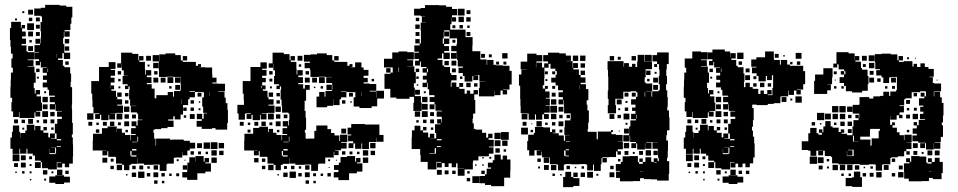

<svg xmlns="http://www.w3.org/2000/svg" viewBox="-20 -741 3945 791"><path d="M280 -146H281V-96H280V-67H265V-52H247V-67H236V-51H216V-71H232V-73H214V-43H178V-48H153V-73H148V-79H124V-100H115V-108H93V-128H89V-108H63V-128H60V-107H32V-128H23V-174H29V-198H33V-224H59V-198H63V-174H64V-193H84V-203H90V-227H122V-204H125V-222H147V-204H159V-194H179V-175H186V-191H206V-171H190V-169H213V-191H206V-231H216V-251H235V-260H215V-282H235V-284H209V-311H207V-290H185V-312H206V-320H185V-342H206V-347H182V-371H176V-381H156V-401H173V-412H157V-430H173V-441H156V-461H173V-463H148V-486H145V-472H127V-490H141V-497H122V-525H141V-527H122V-555H145V-561H126V-581H146V-562H148V-589H149V-612H147V-650H153V-673H148V-676H121V-706H148V-709H166V-721H226V-718H253V-713H278V-669H274V-643H270V-617H246V-612H267V-590H245V-611H243V-584H240V-560H245V-524H269V-498H243V-522H237V-500H219V-494H239V-470H245V-464H269V-438H273V-404H271V-382H277V-310H276V-292H277V-235H280V-187H276V-175H280ZM96 -701H116V-681H96ZM72 -695H80V-687H72ZM128 -669H144V-653H128ZM113 -668V-654H99V-668ZM42 -665H50V-657H42ZM25 -548H23V-576H21V-626H26V-651H66V-626H69V-638H83V-624H71V-611H86V-591H71V-582H87V-560H69V-554H89V-529H94V-526H121V-496H94V-493H118V-469H94V-467H122V-442H127V-400H119V-378H123V-356H127V-370H145V-352H131V-344H149V-318H153V-284H129V-281H146V-261H126V-278H122V-255H60V-279H58V-259H34V-282H27V-320H30V-338H23V-384H24V-413H25V-442H33V-462H27V-500H32V-520H25ZM92 -645H120V-617H92ZM144 -623H128V-639H144ZM96 -611H116V-591H96ZM144 -593H128V-609H144ZM247 -580H265V-562H247ZM101 -566V-576H111V-566ZM116 -531H96V-551H116ZM265 -532H247V-550H265ZM215 -519H214V-504H215ZM263 -488V-474H249V-488ZM129 -458H143V-444H129ZM176 -444H178V-458H176ZM140 -425V-417H132V-425ZM162 -357V-365H170V-357ZM177 -320H155V-342H177ZM176 -311V-291H156V-311ZM178 -259H154V-283H178ZM187 -280H205V-262H187ZM116 -251V-231H96V-251ZM54 -249V-233H38V-249ZM174 -249V-233H158V-249ZM188 -249H204V-233H188ZM69 -248H83V-234H69ZM141 -246V-236H131V-246ZM159 -218H173V-204H159ZM201 -216V-206H191V-216ZM80 -215V-207H72V-215ZM214 -163H232V-168H214ZM231 -136V-139H214V-136ZM211 -109V-133H190V-132H207V-110H185V-127H184V-106H208V-109ZM60 -77H32V-105H60ZM86 -81H66V-101H86ZM112 -85H100V-97H112ZM148 -49H124V-73H148ZM86 -51H66V-71H86ZM54 -53H38V-69H54ZM110 -57H102V-65H110ZM215 -20V-42H237V-20ZM175 -22H157V-40H175ZM249 -24V-38H263V-24ZM81 -26H71V-36H81ZM110 -27H102V-35H110ZM192 -27V-35H200V-27ZM49 -28H43V-34H49ZM208 -19H244V-13H268V11H244V17H208V12H183V-14H208ZM170 3H162V-5H170ZM109 2H103V-4H109Z M917 -288H919V-234H916V-207H868V-213H853V-210H811V-219H790V-243H811V-250H791V-272H813V-252H819V-274H833V-276H817V-302H813V-340H820V-361H812V-362H783V-365H761V-362H783V-340H761V-332H755V-308H734V-269H724V-249H700V-262H694V-249H673V-244H695V-218H670V-213H644V-209H617V-206H612V-194H615V-170H621V-141H623V-170H681V-165H687V-166H737V-161H762V-153H784V-129H762V-121H752V-101H732V-116H731V-92H702V-91H696V-67H669V-64H666V-37H638V-63H611V-62H573V-67H548V-91H547V-66H521V-62H513V-40H491V-62H483V-67H458V-94H455V-95H426V-118H422V-101H402V-121H419V-122H402V-121H362V-161H363V-190H400V-213H423V-220H461V-197H462V-211H482V-194H495V-185H516V-163H518V-185H539V-189H520V-213H539V-221H522V-241H542V-224H547V-246H567V-248H549V-273H544V-278H519V-304H542V-305H516V-331H512V-371H514V-385H509V-374H495V-388H506V-394H485V-428H506V-429H490V-451H482V-478H481V-462H463V-480H479V-524H525V-519H550V-493H553V-510H571V-492H554V-486H577V-457H578V-434H581V-452H603V-430H585V-423H604V-399H585V-394H605V-376H617V-336H624V-349H671V-362H693V-343H697V-366H723V-370H725V-393H724V-424H695V-425H669V-424H635V-453H634V-488H609V-514H635V-489H636V-517H662V-521H702V-514H725V-492H733V-486H787V-470H796V-477H808V-465H801V-464H825V-463H854V-434H855V-421H872V-401H855V-397H878V-396H907V-366H879V-364H905V-339H910V-316H917ZM582 -511H602V-491H582ZM733 -510H751V-492H733ZM372 -271H389V-274H365V-300H361V-329H360V-355H356V-407H388V-465H428V-485H456V-457H436V-453H454V-429H436V-421H452V-401H436V-389H450V-373H439V-367H458V-342H463V-332H483V-310H463V-306H487V-276H459V-274H435V-273H454V-249H430V-268H427V-246H397V-268H392V-251H372ZM611 -482H633V-460H611ZM596 -475V-467H588V-475ZM465 -448H479V-434H465ZM615 -434V-448H629V-434ZM670 -423H694V-399H670ZM701 -422H723V-400H701ZM632 -401H612V-421H632ZM642 -401V-421H662V-401ZM467 -416H477V-406H467ZM722 -391V-371H702V-391ZM434 -387H433V-378H434ZM687 -386V-376H677V-386ZM476 -385V-377H468V-385ZM845 -346V-361H844V-346ZM463 -360H481V-342H463ZM794 -359H810V-343H794ZM495 -358H509V-344H495ZM728 -313H729V-332H728ZM509 -314H495V-328H509ZM765 -328H779V-314H765ZM799 -318V-324H805V-318ZM513 -280H491V-302H513ZM735 -298H749V-284H735ZM779 -284H765V-298H779ZM806 -287H798V-295H806ZM339 -274H365V-248H339ZM460 -273H484V-249H460ZM782 -251H762V-271H782ZM493 -252V-270H511V-252ZM524 -253V-269H540V-253ZM747 -266V-256H737V-266ZM492 -241H512V-221H492ZM451 -240V-222H433V-240ZM360 -223H344V-239H360ZM420 -239V-223H404V-239ZM478 -237V-225H466V-237ZM377 -226V-236H387V-226ZM389 -194H375V-208H389ZM507 -206V-196H497V-206ZM546 -158H549V-178H546ZM524 -155H545V-157H524ZM876 -127H848V-155H876ZM819 -154H845V-128H819ZM903 -130H881V-152H903ZM792 -151H812V-131H792ZM542 -127H524V-121H542ZM873 -100H851V-122H873ZM901 -102H883V-120H901ZM517 -119V-100H521V-96H542V-101H522V-119ZM765 -104V-118H779V-104ZM808 -117V-105H796V-117ZM837 -116V-106H827V-116ZM841 -72H826V-68H849V-34H826V-27H793V0H751V-10H731V-32H751V-42H752V-71H760V-93H784V-75H785V-98H819V-75H823V-90H841ZM873 -70H851V-92H873ZM422 -71H402V-91H422ZM436 -75V-87H448V-75ZM708 -77V-85H716V-77ZM740 -79V-83H744V-79ZM483 -40H461V-62H483ZM613 -42V-60H631V-42ZM733 -42V-60H751V-42ZM554 -43V-59H570V-43ZM449 -44H435V-58H449ZM525 -44V-58H539V-44ZM587 -46V-56H597V-46ZM575 -8H549V-34H575ZM632 -11H612V-31H632ZM541 -12H523V-30H541ZM599 -14H585V-28H599ZM659 -14H645V-28H659ZM718 -15H706V-27H718ZM687 -16H677V-26H687ZM505 -18H499V-24H505ZM629 16H615V2H629ZM657 14H647V4H657Z M1355 -116V-92H1320V-67H1293V-64H1290V-37H1262V-63H1235V-62H1197V-67H1172V-90H1171V-66H1145V-62H1137V-40H1115V-62H1107V-67H1082V-94H1079V-95H1050V-118H1046V-101H1026V-121H1043V-122H1026V-121H986V-161H987V-190H1023V-214H1048V-219H1084V-197H1087V-210H1105V-194H1119V-185H1140V-163H1142V-185H1163V-189H1144V-213H1163V-220H1145V-242H1167V-224H1170V-247H1172V-273H1168V-277H1142V-305H1140V-331H1136V-371H1138V-385H1133V-374H1119V-388H1130V-394H1109V-428H1113V-451H1106V-478H1105V-462H1087V-480H1103V-524H1149V-518H1173V-493H1177V-510H1195V-492H1178V-486H1201V-457H1202V-434H1205V-452H1227V-430H1209V-423H1228V-399H1209V-394H1229V-376H1236V-391H1256V-371H1241V-326H1235V-284H1239V-256H1241V-206H1236V-194H1239V-170H1245V-168H1247V-170H1275V-202H1283V-224H1329V-209H1344V-193H1358V-183H1378V-160H1381V-186H1411V-156H1385V-153H1408V-129H1385V-122H1361V-120H1375V-102H1357V-116ZM1530 -339V-367H1562V-335H1534V-303H1511V-296H1461V-302H1437V-340H1444V-361H1436V-362H1407V-364H1385V-362H1407V-340H1385V-332H1379V-308H1353V-332H1352V-305H1328V-299H1284V-343H1295V-362H1317V-343H1321V-366H1347V-370H1349V-393H1348V-399H1324V-423H1348V-424H1319V-425H1293V-424H1259V-452H1257V-460H1235V-482H1257V-487H1232V-515H1260V-517H1286V-521H1326V-514H1349V-492H1357V-486H1411V-470H1420V-477H1432V-465H1425V-464H1443V-484H1469V-463H1478V-453H1498V-429H1478V-420H1495V-402H1478V-397H1502V-395H1530V-367H1503V-364H1529V-339ZM1206 -511H1226V-491H1206ZM1357 -510H1375V-492H1357ZM989 -273V-248H963V-273H958V-309H985V-329H984V-355H980V-407H1012V-465H1053V-484H1079V-458H1060V-453H1078V-429H1060V-420H1075V-402H1060V-389H1074V-373H1063V-367H1082V-341H1086V-332H1107V-310H1086V-306H1111V-276H1082V-275H1059V-273H1078V-249H1054V-268H1051V-246H1021V-268H1016V-251H996V-271H1013V-274H994V-273ZM1221 -476V-466H1211V-476ZM1089 -448H1103V-434H1089ZM1239 -434V-448H1253V-434ZM1294 -423H1318V-399H1294ZM1256 -401H1236V-421H1256ZM1266 -421H1286V-401H1266ZM1090 -417H1102V-405H1090ZM1511 -416H1521V-406H1511ZM1325 -370V-392H1347V-370ZM1058 -387H1056V-378H1058ZM1311 -386V-376H1301V-386ZM1100 -385V-377H1092V-385ZM1279 -384V-378H1273V-384ZM1469 -346V-361H1468V-346ZM1087 -360H1105V-342H1087ZM1418 -359H1434V-343H1418ZM1119 -358H1133V-344H1119ZM1133 -314H1119V-328H1133ZM1389 -314V-328H1403V-314ZM1429 -324V-318H1423V-324ZM1137 -280H1115V-302H1137ZM1084 -273H1108V-249H1084ZM1117 -252V-270H1135V-252ZM1149 -254V-269H1164V-254ZM1116 -241H1136V-221H1116ZM1075 -240V-222H1057V-240ZM984 -223H968V-239H984ZM1044 -239V-223H1028V-239ZM1102 -237V-225H1090V-237ZM1001 -226V-236H1011V-226ZM1489 -228H1543V-185H1560V-157H1532V-174H1531V-156H1502V-155H1500V-127H1472V-150H1469V-128H1443V-150H1436V-131H1416V-151H1435V-159H1414V-183H1427V-187H1412V-215H1427V-230H1485V-227H1489ZM1406 -191H1386V-211H1406ZM1012 -195H1000V-207H1012ZM1131 -206V-196H1121V-206ZM1170 -158H1172V-178H1170ZM1148 -155H1169V-157H1148ZM1527 -130H1505V-152H1527ZM1165 -127H1148V-121H1165ZM1497 -100H1475V-122H1497ZM1525 -102H1507V-120H1525ZM1141 -119V-100H1145V-96H1165V-101H1146V-119ZM1403 -118V-104H1389V-118ZM1420 -105V-117H1432V-105ZM1451 -106V-116H1461V-106ZM1465 -72H1450V-68H1473V-34H1450V-27H1418V1H1374V-10H1355V-32H1374V-41H1356V-61H1376V-71H1383V-94H1409V-98H1443V-75H1447V-90H1465ZM1497 -70H1475V-92H1497ZM1045 -72H1027V-90H1045ZM1073 -74H1059V-88H1073ZM1332 -85H1340V-77H1332ZM1368 -83V-79H1364V-83ZM1107 -40H1085V-62H1107ZM1237 -42V-60H1255V-42ZM1073 -44H1059V-58H1073ZM1179 -44V-58H1193V-44ZM1150 -45V-57H1162V-45ZM1211 -46V-56H1221V-46ZM1338 -53V-49H1334V-53ZM1199 -8H1173V-34H1199ZM1256 -11H1236V-31H1256ZM1165 -12H1147V-30H1165ZM1223 -14H1209V-28H1223ZM1343 -14H1329V-28H1343ZM1282 -15H1270V-27H1282ZM1311 -16H1301V-26H1311ZM1129 -18H1123V-24H1129ZM1253 16H1239V2H1253ZM1281 14H1271V4H1281Z M2079 -470V-449H2088V-393H2079V-372H2053V-370H2069V-352H2051V-368H2042V-349H2018V-368H2017V-344H1953V-378H1956V-405H1979V-406H1955V-432H1933V-431H1950V-411H1930V-428H1926V-405H1894V-428H1887V-440H1869V-462H1887V-467H1866V-494H1863V-522H1862V-499H1838V-523H1861V-530H1839V-552H1861V-560H1863V-583H1832V-616H1810V-611H1808V-583H1804V-561H1809V-582H1831V-560H1810V-551H1830V-531H1810V-524H1833V-498H1807V-521H1801V-500H1783V-494H1803V-471H1810V-465H1834V-440H1839V-432H1861V-410H1839V-402H1837V-383H1840V-401H1860V-383H1872V-375H1894V-355H1903V-368H1917V-355H1931V-370H1949V-352H1934V-329H1938V-273H1929V-252H1927V-233H1932V-210H1939V-207H1966V-194H1983V-174H1991V-190H2009V-172H1993V-165H2014V-137H1994V-134H2013V-108H1994V-97H1951V-80H1929V-72H1928V-43H1894V-17H1866V-45H1892V-46H1865V-68H1859V-52H1841V-68H1828V-53H1812V-69H1800V-51H1780V-71H1798V-74H1778V-43H1742V-74H1713V-102H1711V-127H1676V-175H1677V-204H1688V-223H1712V-204H1723V-195H1744V-175H1751V-190H1769V-172H1754V-171H1777V-193H1772V-229H1795V-232H1781V-250H1799V-236H1801V-251H1800V-260H1779V-282H1800V-285H1774V-311H1770V-321H1750V-341H1770V-349H1748V-373H1742V-399H1739V-382H1721V-400H1738V-413H1722V-429H1738V-442H1721V-460H1737V-465H1714V-487H1710V-471H1690V-491H1706V-498H1687V-524H1706V-528H1687V-554H1709V-562H1714V-614H1713V-648H1735V-649H1718V-673H1731V-674H1713V-677H1686V-705H1713V-708H1731V-720H1789V-719H1818V-713H1842V-704H1863V-678H1842V-670H1859V-652H1841V-669H1840V-641H1835V-619H1898V-588H1927V-554H1926V-530H1959V-496H1985V-474H1987V-494H2013V-474H2023V-472H2051V-470ZM1866 -705H1894V-677H1866ZM1902 -699H1918V-683H1902ZM1869 -672H1891V-650H1869ZM1901 -670H1919V-652H1901ZM1693 -654V-668H1707V-654ZM1709 -622H1691V-640H1709ZM1887 -638V-624H1873V-638ZM1856 -637V-625H1844V-637ZM1905 -626V-636H1915V-626ZM1830 -611V-591H1810V-611ZM1708 -609V-593H1692V-609ZM1918 -593H1902V-609H1918ZM1691 -562V-580H1709V-562ZM1844 -565V-577H1856V-565ZM1686 -318V-342H1667V-334H1613V-339H1588V-375H1564V-437H1589V-442H1598V-463H1562V-499H1596V-525H1622V-529H1658V-526H1685V-496H1658V-493H1682V-469H1658V-468H1687V-444H1693V-398H1685V-380H1689V-345H1714V-318H1717V-284H1683V-318ZM2049 -522H2071V-500H2049ZM1962 -519H1978V-503H1962ZM1994 -517H2006V-505H1994ZM1840 -491H1860V-471H1840ZM1829 -490V-472H1811V-490ZM2024 -487H2036V-475H2024ZM2066 -487V-475H2054V-487ZM1624 -445V-463H1622V-445ZM1571 -442V-460H1589V-442ZM1858 -459V-443H1842V-459ZM1693 -458H1707V-444H1693ZM1739 -443H1743V-458H1739ZM1695 -426H1705V-416H1695ZM1885 -426V-416H1875V-426ZM1919 -400V-382H1901V-400ZM1872 -399H1888V-383H1872ZM1947 -398V-384H1933V-398ZM1703 -394V-388H1697V-394ZM1710 -351H1690V-371H1710ZM1726 -357V-365H1734V-357ZM1741 -320H1719V-342H1741ZM1742 -289H1718V-313H1742ZM1770 -291H1750V-311H1770ZM1742 -259H1718V-283H1742ZM1689 -282H1711V-260H1689ZM1752 -279H1768V-263H1752ZM1768 -233H1752V-249H1768ZM1737 -248V-234H1723V-248ZM1705 -246V-236H1695V-246ZM1723 -218H1737V-204H1723ZM1765 -216V-206H1755V-216ZM2044 -197H2076V-165H2044ZM2017 -194H2043V-168H2017ZM1799 -163V-168H1780V-163ZM2018 -163H2042V-139H2018ZM2049 -162H2071V-140H2049ZM1796 -139H1780V-135H1796ZM1776 -108V-131H1771V-110H1749V-108ZM2039 -130V-112H2021V-130ZM2065 -126V-116H2055V-126ZM2051 -100H2069V-84H2083V-38H2082V-9H2057V26H2003V21H1978V14H1955V-16H1978V-23H1985V-46H2003V-51H1990V-71H2010V-81H2017V-104H2043V-84H2051ZM1996 -87V-95H2004V-87ZM1967 -94H1973V-88H1967ZM1937 -58V-64H1943V-58ZM1973 -58H1967V-64H1973ZM1800 -21H1780V-41H1800ZM1828 -23H1812V-39H1828ZM1857 -24H1843V-38H1857ZM1977 -24H1963V-38H1977ZM1905 -26V-36H1915V-26ZM1954 13H1926V-15H1954ZM1917 6H1903V-8H1917Z M2728 -204V-184H2725V-162H2732V-120H2731V-91H2728V-77H2737V-25H2735V3H2687V-2H2662V-3H2633V-7H2617V5H2588V6H2534V-8H2518V-34H2534V-37H2517V-65H2538V-74H2545V-97H2574V-98H2608V-73H2613V-66H2628V-74H2639V-93H2663V-74H2673V-89H2689V-77H2694V-91H2691V-120H2690V-128H2668V-154H2690V-155H2665V-156H2642V-154H2664V-128H2638V-150H2637V-125H2605V-150H2601V-131H2581V-151H2600V-156H2576V-182H2574V-158H2548V-184H2572V-220H2577V-245H2600V-250H2580V-272H2598V-284H2584V-298H2598V-310H2580V-332H2600V-342H2606V-361H2601V-365H2579V-363H2548V-334H2515V-308H2518V-274H2484V-308H2487V-334H2484V-368H2486V-425H2485V-453H2483V-489H2549V-466H2551V-481H2571V-466H2584V-478H2598V-465H2605V-487H2607V-515H2635V-487H2637V-486H2666V-456H2640V-422H2636V-401H2641V-397H2667V-365H2641V-364H2664V-343H2667V-365H2693V-369H2698V-394H2694V-428H2697V-455H2695V-477H2687V-488H2668V-514H2687V-525H2735V-477H2727V-455H2725V-428H2728V-394H2724V-369H2729V-341H2731V-301H2729V-286H2736V-258H2738V-204ZM2489 -94V-93H2462V-90H2458V-64H2455V-37H2427V-63H2423V-39H2399V-63H2393V-65H2368V-64H2334V-65H2309V-63H2303V-39H2279V-63H2273V-65H2245V-92H2242V-93H2213V-116H2211V-101H2191V-121H2206V-122H2182V-100H2160V-122H2152V-160H2156V-186H2179V-193H2184V-218H2218V-216H2246V-197H2254V-208H2268V-194H2257V-192H2282V-183H2303V-161H2308V-184H2327V-185H2305V-217H2307V-245H2330V-252H2331V-274H2304V-303H2303V-329H2301V-311H2281V-331H2299V-341H2281V-361H2299V-369H2279V-389H2269V-401H2251V-421H2269V-433H2274V-448H2268V-458H2248V-478H2240V-462H2223V-419H2222V-390H2216V-376H2225V-387H2237V-375H2226V-364H2244V-338H2228V-335H2245V-307H2228V-305H2245V-277H2222V-271H2241V-251H2221V-270H2214V-248H2188V-270H2184V-248H2158V-273H2153V-275H2125V-304H2124V-333H2123V-388H2118V-434H2128V-454H2150V-455H2125V-487H2152V-520H2190V-514H2214V-488H2190V-483H2213V-463H2222V-480H2238V-488H2218V-514H2238V-524H2284V-521H2311V-512H2332V-490H2314V-489H2339V-462H2341V-481H2361V-461H2342V-455H2365V-432H2372V-422H2392V-400H2372V-394H2394V-374H2404V-328H2397V-310H2400V-286H2406V-236H2403V-209H2401V-198H2438V-169H2439V-167H2443V-199H2497V-205H2505V-197H2499V-188H2518V-185H2545V-157H2525V-156H2546V-126H2525V-118H2538V-104H2524V-117H2518V-94ZM2637 -515H2665V-487H2637ZM2340 -512H2362V-490H2340ZM2370 -512H2392V-490H2370ZM2492 -510H2510V-492H2492ZM2582 -510H2600V-492H2582ZM2525 -507H2537V-495H2525ZM2188 -482V-463H2189V-482ZM2390 -480V-462H2372V-480ZM2687 -465H2675V-477H2687ZM2372 -450H2390V-432H2372ZM2642 -450H2660V-432H2642ZM2225 -447H2237V-435H2225ZM2255 -435V-447H2267V-435ZM2677 -437V-445H2685V-437ZM2691 -401H2671V-421H2691ZM2656 -416V-406H2646V-416ZM2235 -415V-407H2227V-415ZM2691 -371H2671V-391H2691ZM2367 -390V-374H2368V-390ZM2255 -375V-387H2267V-375ZM2638 -343V-361H2636V-343ZM2269 -343H2253V-359H2269ZM2553 -359H2569V-343H2553ZM2583 -343V-359H2599V-343ZM2272 -310H2250V-332H2272ZM2521 -331H2541V-311H2521ZM2557 -317V-325H2565V-317ZM2275 -277H2247V-305H2275ZM2281 -301H2301V-281H2281ZM2568 -284H2554V-298H2568ZM2527 -287V-295H2535V-287ZM2153 -249H2129V-273H2153ZM2573 -249H2549V-273H2573ZM2250 -272H2272V-250H2250ZM2491 -271H2511V-251H2491ZM2298 -268V-254H2284V-268ZM2314 -254V-268H2328V-254ZM2524 -268H2538V-254H2524ZM2602 -252H2604V-268H2602ZM2190 -220V-242H2212V-220ZM2301 -221H2281V-241H2301ZM2133 -223V-239H2149V-223ZM2268 -238V-224H2254V-238ZM2226 -226V-236H2236V-226ZM2557 -227V-235H2565V-227ZM2169 -229V-233H2173V-229ZM2155 -187H2127V-215H2155ZM2571 -191H2551V-211H2571ZM2297 -207V-195H2285V-207ZM2176 -196H2166V-206H2176ZM2533 -203V-199H2529V-203ZM2311 -156H2329V-158H2311ZM2550 -152H2572V-130H2550ZM2324 -126H2311V-122H2324ZM2640 -100V-122H2662V-100ZM2304 -121V-99H2309V-97H2324V-100H2310V-121ZM2690 -102H2672V-120H2690ZM2569 -119V-103H2553V-119ZM2613 -119H2629V-103H2613ZM2587 -107V-115H2595V-107ZM2242 -70H2220V-92H2242ZM2480 -90V-72H2462V-90ZM2208 -74H2194V-88H2208ZM2614 -74V-88H2628V-74ZM2536 -86V-76H2526V-86ZM2674 -73V-71H2685V-73ZM2272 -40H2250V-62H2272ZM2241 -41H2221V-61H2241ZM2314 -44V-58H2328V-44ZM2508 -58V-44H2494V-58ZM2376 -46V-56H2386V-46ZM2205 -47H2197V-55H2205ZM2348 -48V-54H2354V-48ZM2628 -36H2617V-35H2628ZM2333 -12H2342V-7H2367V25H2342V30H2300V-12H2309V-33H2333ZM2423 -9H2399V-33H2423ZM2511 -11H2491V-31H2511ZM2342 -30H2360V-12H2342ZM2390 -12H2372V-30H2390ZM2266 -16H2256V-26H2266ZM2445 -17H2437V-25H2445ZM2294 -18H2288V-24H2294Z M3289 -448H3297V-394H3289V-372H3263V-370H3279V-352H3261V-368H3251V-350H3229V-368H3227V-344H3198V-343H3195V-316H3168V-313H3143V-308H3097V-310H3079V-296H3085V-246H3082V-219H3078V-203H3082V-178H3087V-150H3089V-92H3083V-68H3069V-52H3051V-67H3039V-52H3021V-67H3010V-51H2990V-71H3006V-73H2988V-43H2952V-48H2927V-73H2922V-79H2898V-100H2889V-108H2867V-128H2863V-108H2837V-128H2834V-107H2806V-128H2797V-174H2803V-198H2807V-224H2833V-198H2837V-174H2838V-193H2858V-203H2864V-227H2896V-204H2899V-222H2921V-204H2933V-194H2953V-175H2960V-191H2980V-171H2964V-169H2987V-191H2980V-231H2990V-251H3009V-260H2989V-282H3009V-284H2983V-311H2981V-290H2959V-312H2980V-320H2959V-342H2980V-347H2956V-371H2950V-381H2930V-401H2947V-412H2931V-430H2947V-441H2930V-461H2947V-463H2922V-486H2919V-472H2901V-490H2915V-497H2896V-525H2915V-537H2966V-529H2988V-504H2989V-522H3011V-500H2993V-494H3013V-470H3019V-464H3043V-438H3047V-404H3045V-382H3051V-400H3069V-382H3081V-375H3104V-354H3113V-368H3127V-354H3141V-370H3159V-352H3143V-349H3162V-379H3165V-431H3160V-411H3140V-428H3135V-406H3105V-428H3097V-439H3078V-463H3096V-466H3075V-496H3096V-505H3132V-529H3168V-500H3169V-494H3193V-475H3197V-494H3223V-475H3234V-470H3289ZM2801 -320H2804V-338H2797V-384H2798V-413H2799V-442H2807V-462H2801V-500H2832V-529H2868V-526H2895V-496H2868V-493H2892V-469H2868V-467H2896V-442H2901V-400H2893V-378H2897V-356H2901V-370H2919V-352H2905V-344H2923V-318H2927V-284H2903V-281H2920V-261H2900V-278H2896V-255H2834V-279H2832V-259H2808V-282H2801ZM3017 -524H3043V-498H3017ZM3258 -523H3282V-499H3258ZM3172 -519H3188V-503H3172ZM3207 -514H3213V-508H3207ZM3037 -488V-474H3023V-488ZM3277 -488V-474H3263V-488ZM3235 -486H3245V-476H3235ZM3052 -459H3068V-443H3052ZM2903 -458H2917V-444H2903ZM2950 -444H2952V-458H2950ZM3050 -431H3070V-411H3050ZM3084 -415V-427H3096V-415ZM2914 -425V-417H2906V-425ZM3111 -400H3129V-382H3111ZM3097 -384H3083V-398H3097ZM3143 -384V-398H3157V-384ZM2936 -357V-365H2944V-357ZM3283 -318H3257V-344H3283ZM2951 -320H2929V-342H2951ZM3220 -321H3200V-341H3220ZM3244 -327H3236V-335H3244ZM2950 -311V-291H2930V-311ZM2952 -259H2928V-283H2952ZM2961 -280H2979V-262H2961ZM2890 -251V-231H2870V-251ZM2828 -249V-233H2812V-249ZM2948 -249V-233H2932V-249ZM2962 -249H2978V-233H2962ZM2843 -248H2857V-234H2843ZM2915 -246V-236H2905V-246ZM2933 -218H2947V-204H2933ZM2975 -216V-206H2965V-216ZM2854 -215V-207H2846V-215ZM2988 -163H3006V-168H2988ZM3005 -136V-139H2988V-136ZM2985 -109V-133H2964V-132H2981V-110H2959V-127H2958V-106H2982V-109ZM2834 -77H2806V-105H2834ZM2860 -81H2840V-101H2860ZM2886 -85H2874V-97H2886ZM2922 -49H2898V-73H2922ZM2860 -51H2840V-71H2860ZM2828 -53H2812V-69H2828ZM2884 -57H2876V-65H2884ZM2989 -20V-42H3011V-20ZM2949 -22H2931V-40H2949ZM3023 -24V-38H3037V-24ZM3067 -24H3053V-38H3067ZM2855 -26H2845V-36H2855ZM2884 -27H2876V-35H2884ZM2966 -27V-35H2974V-27ZM2823 -28H2817V-34H2823ZM2982 -19H3018V-13H3042V11H3018V17H2982V12H2957V-14H2982ZM2944 3H2936V-5H2944ZM2883 2H2877V-4H2883Z M3435 -476H3429V-463H3413V-479H3426V-526H3476V-521H3501V-494H3502V-510H3520V-492H3504V-487H3527V-461H3531V-454H3554V-428H3558V-394H3555V-367H3532V-360H3490V-365H3465V-387H3457V-399H3439V-423H3457V-434H3444V-448H3458V-435H3463V-448H3458V-455H3435ZM3860 -317H3867V-265H3865V-237H3860V-225H3865V-177H3856V-156H3831V-154H3854V-128H3828V-151H3827V-125H3795V-151H3791V-153H3763V-159H3739V-183H3757V-190H3740V-212H3757V-224H3744V-238H3758V-225H3765V-247H3791V-250H3770V-272H3784V-281H3771V-301H3784V-306H3766V-336H3788V-343H3773V-359H3789V-344H3795V-363H3793V-365H3771V-361H3736V-336H3710V-332H3705V-307H3686V-304H3704V-278H3686V-268H3698V-254H3684V-266H3674V-248H3648V-263H3647V-227H3655V-237H3667V-225H3657V-215H3675V-196H3686V-184H3704V-164H3706V-186H3736V-156H3714V-155H3735V-127H3714V-118H3705V-97H3679V-93H3652V-90H3648V-64H3619V-63H3614V-38H3588V-63H3583V-64H3560V-62H3522V-65H3498V-64H3434V-68H3408V-94H3404V-98H3378V-120H3371V-101H3351V-120H3343V-99H3319V-120H3310V-123H3283V-159H3310V-192H3318V-214H3344V-192H3352V-186H3366V-194H3354V-208H3368V-196H3372V-220H3380V-242H3402V-220H3410V-215H3435V-197H3444V-208H3458V-194H3447V-190H3470V-184H3492V-220H3496V-246H3517V-254H3504V-268H3518V-255H3520V-273H3493V-309H3520V-312H3521V-341H3561V-335H3578V-344H3606V-346H3619V-363H3643V-346H3648V-364H3672V-370H3675V-424H3650V-422H3643V-399H3619V-422H3612V-430H3590V-452H3605V-456H3586V-484H3584V-518H3612V-520H3650V-517H3677V-493H3682V-510H3700V-492H3683V-486H3703V-489H3739V-467H3744V-478H3758V-465H3772V-480H3790V-465H3805V-457H3827V-425H3809V-423H3823V-399H3829V-397H3857V-365H3829V-363H3827V-344H3829V-363H3853V-340H3860ZM3559 -513H3583V-489H3559ZM3531 -511H3551V-491H3531ZM3717 -505H3725V-497H3717ZM3749 -503H3753V-499H3749ZM3560 -482H3582V-460H3560ZM3547 -477V-465H3535V-477ZM3403 -369H3388V-354H3334V-408H3338V-434H3372V-460H3410V-422H3408V-394H3388V-393H3403ZM3563 -433V-449H3579V-433ZM3415 -447H3427V-435H3415ZM3581 -401H3561V-421H3581ZM3651 -421H3671V-401H3651ZM3594 -418H3608V-404H3594ZM3419 -409V-413H3423V-409ZM3839 -413H3843V-409H3839ZM3667 -387V-375H3655V-387ZM3426 -376H3416V-386H3426ZM3446 -376V-386H3456V-376ZM3626 -376V-386H3636V-376ZM3744 -358H3758V-344H3744ZM3713 -329H3729V-313H3713ZM3408 -304H3434V-278H3408ZM3438 -304H3464V-278H3438ZM3470 -302H3492V-280H3470ZM3757 -297V-285H3745V-297ZM3716 -286V-296H3726V-286ZM3346 -276H3376V-246H3346ZM3403 -249H3379V-273H3403ZM3410 -272H3432V-250H3410ZM3440 -272H3462V-250H3440ZM3762 -250H3740V-272H3762ZM3713 -269H3729V-253H3713ZM3474 -254V-268H3488V-254ZM3460 -240V-222H3442V-240ZM3472 -240H3490V-222H3472ZM3324 -238H3338V-224H3324ZM3426 -236V-226H3416V-236ZM3364 -234V-228H3358V-234ZM3600 -171V-202H3605V-210H3565V-207H3564V-178H3524V-166H3566V-141H3571V-171ZM3489 -209V-193H3473V-209ZM3726 -206V-196H3716V-206ZM3498 -182H3494V-158H3498V-157H3516V-158H3498ZM3741 -151H3761V-131H3741ZM3791 -131H3771V-151H3791ZM3469 -118V-98H3497V-124H3474V-122H3492V-100H3470V-118ZM3370 -121V-122H3352V-121ZM3801 -121H3821V-101H3801ZM3831 -121H3851V-101H3831ZM3759 -119V-103H3743V-119ZM3728 -118V-104H3714V-118ZM3777 -107V-115H3785V-107ZM3831 -91H3851V-74H3864V-28H3859V-3H3823V-8H3807V5H3778V6H3724V-5H3705V-34H3704V-68H3727V-73H3713V-89H3729V-75H3734V-98H3768V-96H3796V-71H3801V-67H3818V-73H3803V-89H3819V-74H3831ZM3346 -66H3316V-96H3346ZM3373 -69H3349V-93H3373ZM3668 -74H3654V-88H3668ZM3396 -76H3386V-86H3396ZM3432 -40H3410V-62H3432ZM3462 -40H3440V-62H3462ZM3470 -62H3492V-40H3470ZM3641 -41H3621V-61H3641ZM3502 -42V-60H3520V-42ZM3369 -43H3353V-59H3369ZM3683 -43V-59H3699V-43ZM3566 -46V-56H3576V-46ZM3395 -47H3387V-55H3395ZM3538 -48V-54H3544V-48ZM3818 -35H3807V-34H3818ZM3498 -34H3524V-11H3531V29H3491V26H3464V-8H3491V-11H3498ZM3612 -10H3590V-32H3612ZM3702 -10H3680V-32H3702ZM3579 -13H3563V-29H3579ZM3548 -14H3534V-28H3548ZM3668 -14H3654V-28H3668ZM3456 -16H3446V-26H3456ZM3486 -26V-16H3476V-26Z"/></svg>

Font: Rubik-Storm
Style: Regular
Weight: 400
Designer: NaN (generative design), Hubert & Fischer (Rubik source font outlines)
Foundry: NaN, Hubert & Fischer
Version: Version 1.000